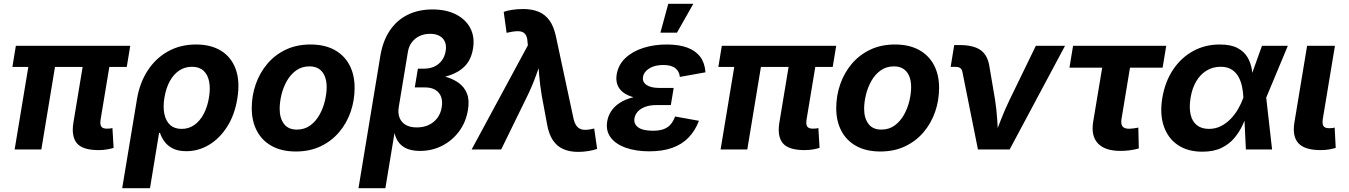

<svg xmlns="http://www.w3.org/2000/svg" viewBox="-20 -787 7104 1011"><path d="M499.2 3.4Q415.3 3.4 385 -32.6Q354.7 -68.6 366.6 -141.7L428.3 -514.1H568.9L510.1 -159.7Q505.6 -133.6 512.8 -121.6Q519.9 -109.6 542.2 -109.6Q554 -109.6 560.6 -110.4Q567.3 -111.2 572 -112.9L578.2 -8.3Q566.7 -4.6 545.9 -0.6Q525.1 3.4 499.2 3.4ZM57.1 0 142.3 -514.1H282.7L197.7 0ZM45.3 -434.5 63.5 -545.9H665.8L647.5 -434.5Z M623.4 204.1 701.2 -264.8Q715.4 -350.5 757.4 -415.2Q799.4 -480 864.5 -516.4Q929.5 -552.7 1012.5 -552.7Q1091.6 -552.7 1145.3 -518.9Q1199 -485 1221.7 -421.6Q1244.3 -358.1 1229.8 -268.9Q1215.9 -182.1 1176.1 -119.8Q1136.3 -57.5 1080.5 -24.2Q1024.6 9.1 961.5 9.1Q917.2 9.1 889 -5.7Q860.8 -20.6 845.2 -42.8Q829.5 -64.9 822.5 -87.4H817.7L769.8 204.1ZM936.3 -108.3Q974.3 -108.3 1003.8 -129.3Q1033.3 -150.3 1052.9 -187.6Q1072.4 -224.8 1080.4 -273.4Q1088.4 -321.6 1081.1 -358Q1073.8 -394.5 1051.4 -414.9Q1029 -435.4 990.6 -435.4Q953.2 -435.4 923.5 -415.5Q893.8 -395.6 874 -359.4Q854.3 -323.2 845.9 -273.7Q837.7 -224.2 845.5 -186.8Q853.2 -149.5 876.1 -128.9Q899 -108.3 936.3 -108.3Z M1537.9 10.7Q1464 10.7 1412.2 -17.6Q1360.3 -45.8 1333 -97.2Q1305.6 -148.5 1305.6 -217.2Q1305.6 -283 1326.6 -343.2Q1347.5 -403.4 1387.4 -450.7Q1427.3 -498 1484.6 -525.4Q1542 -552.7 1615.1 -552.7Q1688.7 -552.7 1740.6 -524.6Q1792.5 -496.5 1819.9 -445.1Q1847.2 -393.8 1847.2 -324.6Q1847.2 -258.7 1826.5 -198.5Q1805.7 -138.2 1765.7 -91.1Q1725.7 -43.9 1668.3 -16.6Q1611 10.7 1537.9 10.7ZM1543 -104.6Q1583.8 -104.6 1613.5 -126.5Q1643.3 -148.3 1662.4 -182.7Q1681.6 -217.1 1690.8 -256Q1700.1 -294.9 1700.1 -328.7Q1700.1 -361.5 1690 -385.9Q1680 -410.3 1660.1 -423.9Q1640.2 -437.5 1609.8 -437.5Q1568.9 -437.5 1539.1 -415.9Q1509.4 -394.3 1490.2 -360.1Q1471 -325.8 1461.8 -287.1Q1452.6 -248.3 1452.6 -214Q1452.6 -165.1 1475.1 -134.9Q1497.7 -104.6 1543 -104.6Z M1867.6 204.1 1982.7 -492.5Q1995.9 -571.9 2032.9 -626.6Q2069.9 -681.2 2126.9 -709.3Q2183.8 -737.3 2257.2 -737.3Q2329.3 -737.3 2380.6 -711.3Q2432 -685.3 2456.4 -638.9Q2480.8 -592.5 2470.7 -531.4Q2461.4 -473.3 2428.1 -439.1Q2394.8 -404.9 2341.3 -388.2Q2287.7 -371.4 2217.6 -365.2L2223.6 -400.8Q2274.8 -396.5 2318.7 -385Q2362.5 -373.6 2393.5 -351.8Q2424.6 -330.1 2438.7 -295Q2452.8 -259.9 2444 -207.9Q2433.5 -143.9 2397.5 -95.4Q2361.6 -46.9 2308.2 -19.6Q2254.7 7.7 2191.4 7.7Q2143.8 7.7 2113.2 -8.7Q2082.5 -25.1 2067.6 -56.7Q2052.6 -88.2 2051.4 -133.9H2065.1L2009.2 204.1ZM2174.7 -116Q2209.6 -116 2237.1 -128.8Q2264.6 -141.6 2282.5 -165.2Q2300.4 -188.8 2305.7 -221.1Q2314.1 -270 2290.3 -298.4Q2266.5 -326.7 2217.7 -326.7H2164.1L2180.5 -425.5H2213.4Q2243.3 -425.5 2267.1 -436.5Q2290.8 -447.5 2306.3 -468.4Q2321.9 -489.2 2326.6 -517.4Q2333.8 -559.7 2311.5 -584.3Q2289.2 -608.9 2244.6 -608.9Q2213.5 -608.9 2188.9 -597.1Q2164.2 -585.3 2148.4 -564.2Q2132.6 -543.1 2127.8 -513.7L2079.6 -222.7Q2074.5 -191.7 2083.7 -167.7Q2092.8 -143.6 2115.8 -129.8Q2138.9 -116 2174.7 -116Z M2463.5 0 2759.6 -548.4 2757.7 -566.6Q2756.2 -593.9 2745.8 -607.1Q2735.4 -620.3 2715.2 -622.3Q2695 -624.2 2662.9 -617.3L2647.6 -614.1L2632.3 -724.5Q2649.3 -731.1 2677.3 -735.3Q2705.4 -739.5 2734 -739.5Q2781.8 -739.5 2816.6 -724.9Q2851.4 -710.3 2873.9 -678.6Q2896.3 -646.9 2907.2 -595.7L2999.6 -164Q3005.8 -135.7 3018 -121.5Q3030.2 -107.3 3048.4 -104.4Q3066.7 -101.5 3090.5 -106.5L3108.8 -110.3L3124.3 -3Q3107.8 3.3 3080.3 8Q3052.9 12.8 3024.2 12.8Q2979.2 12.8 2945.8 -2.1Q2912.3 -17 2891.1 -48.8Q2869.9 -80.6 2860.9 -131.9L2832.7 -283.4Q2823.6 -337.3 2819.1 -390.7Q2814.6 -444.1 2811 -502.8H2845Q2822 -444.3 2802.8 -390.7Q2783.7 -337.1 2757.6 -283.4L2619.1 0Z M3398.7 9.8Q3327.9 9.8 3275 -9.1Q3222 -27.9 3195.5 -63.3Q3169.1 -98.7 3177.4 -148.5Q3182.1 -176.8 3198.4 -201.7Q3214.6 -226.5 3243.3 -245.3Q3272 -264.1 3314.4 -274.9Q3356.7 -285.8 3413.6 -285.8H3520.9L3512.4 -233.7H3436.4Q3402.9 -233.7 3378.2 -224.7Q3353.6 -215.8 3339 -200.2Q3324.5 -184.5 3320.9 -164.3Q3315.9 -134.7 3340.1 -116.7Q3364.2 -98.6 3417.4 -98.6Q3451.9 -98.6 3474.5 -106.9Q3497.1 -115.2 3511.3 -131.9Q3525.6 -148.6 3534.9 -173.6L3660.3 -150.9Q3640.7 -99 3606.2 -63.1Q3571.7 -27.1 3520.4 -8.7Q3469.2 9.8 3398.7 9.8ZM3410.2 -264.4Q3357.3 -264.4 3320.3 -273.9Q3283.2 -283.3 3260.9 -300.9Q3238.6 -318.5 3230.5 -342.5Q3222.4 -366.5 3227.3 -395.4Q3235.9 -446.2 3272.9 -481.2Q3310 -516.2 3366.6 -534.5Q3423.2 -552.7 3490.8 -552.7Q3555.9 -552.7 3600.2 -535.9Q3644.5 -519 3668.2 -486.4Q3691.8 -453.8 3694.6 -406.2L3559.8 -382Q3557.3 -411.3 3535.9 -428Q3514.6 -444.8 3472.6 -444.8Q3427.1 -444.8 3398.3 -426.5Q3369.6 -408.2 3365.8 -381Q3361.7 -355.2 3384.6 -339.6Q3407.5 -324 3451.3 -324H3527.3L3517.5 -264.4ZM3457.5 -615.1 3498.9 -767.1H3630.8L3544.7 -615.1Z M4216.5 3.4Q4132.6 3.4 4102.3 -32.6Q4072 -68.6 4083.9 -141.7L4145.6 -514.1H4286.2L4227.4 -159.7Q4222.9 -133.6 4230 -121.6Q4237.2 -109.6 4259.5 -109.6Q4271.3 -109.6 4277.9 -110.4Q4284.6 -111.2 4289.3 -112.9L4295.5 -8.3Q4283.9 -4.6 4263.2 -0.6Q4242.4 3.4 4216.5 3.4ZM3774.4 0 3859.5 -514.1H3999.9L3915 0ZM3762.6 -434.5 3780.8 -545.9H4383.1L4364.8 -434.5Z M4615.5 10.7Q4541.7 10.7 4489.8 -17.6Q4438 -45.8 4410.6 -97.2Q4383.3 -148.5 4383.3 -217.2Q4383.3 -283 4404.2 -343.2Q4425.1 -403.4 4465 -450.7Q4504.9 -498 4562.3 -525.4Q4619.6 -552.7 4692.7 -552.7Q4766.3 -552.7 4818.2 -524.6Q4870.2 -496.5 4897.5 -445.1Q4924.9 -393.8 4924.9 -324.6Q4924.9 -258.7 4904.1 -198.5Q4883.3 -138.2 4843.3 -91.1Q4803.3 -43.9 4746 -16.6Q4688.6 10.7 4615.5 10.7ZM4620.6 -104.6Q4661.4 -104.6 4691.2 -126.5Q4720.9 -148.3 4740.1 -182.7Q4759.2 -217.1 4768.5 -256Q4777.7 -294.9 4777.7 -328.7Q4777.7 -361.5 4767.7 -385.9Q4757.7 -410.3 4737.7 -423.9Q4717.8 -437.5 4687.4 -437.5Q4646.6 -437.5 4616.8 -415.9Q4587 -394.3 4567.8 -360.1Q4548.7 -325.8 4539.5 -287.1Q4530.2 -248.3 4530.2 -214Q4530.2 -165.1 4552.8 -134.9Q4575.3 -104.6 4620.6 -104.6Z M5129.5 0 5047.8 -407.8Q5045 -422 5036.4 -428.4Q5027.8 -434.8 5011.1 -434.8H4985.8L5004.6 -549.8H5032.1Q5106.5 -549.8 5144.2 -522.6Q5181.8 -495.5 5190.4 -433.9L5219.5 -262.5Q5227.7 -209.3 5231.1 -155Q5234.6 -100.6 5237.8 -43.1H5206.6Q5229.1 -101 5250 -155.2Q5270.8 -209.3 5296.7 -262.5L5434.4 -545.9H5588.1L5296.4 0Z M5880 7.6Q5798.3 7.6 5761.1 -32Q5723.9 -71.6 5736.4 -146.9L5783.7 -430.6H5611.3L5630.4 -545.9H6121L6101.9 -430.6H5930.1L5885.3 -159.8Q5881.3 -134.2 5890.6 -121.6Q5899.8 -109 5926.5 -109Q5935.1 -109 5950.4 -111.1Q5965.7 -113.2 5974 -115.1L5976.5 -5.3Q5951.4 1.7 5927 4.7Q5902.5 7.6 5880 7.6Z M6310.8 11.7Q6233.7 11.7 6181.7 -23.7Q6129.7 -59.2 6108 -122.9Q6086.3 -186.6 6100.3 -271.3Q6114.7 -356.8 6156.8 -419.9Q6198.9 -483 6262.1 -517.9Q6325.3 -552.7 6402.7 -552.7Q6461.5 -552.7 6496.3 -534.1Q6531.2 -515.4 6548.6 -485.8Q6566 -456.3 6571.5 -422.9Q6576.9 -389.6 6577.1 -360.5H6624.7L6647.2 -274.4L6678.3 0H6540.4L6527.1 -274.4Q6526 -304.5 6519.7 -333.2Q6513.4 -361.8 6500 -384.9Q6486.6 -407.9 6464 -421.6Q6441.4 -435.4 6407.5 -435.4Q6366.8 -435.4 6334 -415.7Q6301.2 -396.1 6279.3 -359.6Q6257.4 -323 6249 -271.4Q6240.8 -220.7 6249.2 -184.1Q6257.6 -147.5 6282.2 -127.9Q6306.8 -108.3 6345.8 -108.3Q6380.1 -108.3 6408.7 -122.8Q6437.3 -137.3 6460.2 -160.9Q6483 -184.6 6499.7 -213.5Q6516.4 -242.5 6526.6 -271.5L6625.1 -545.9H6761.3L6646.8 -271.5L6596.7 -191H6549.3Q6538.5 -161.9 6522.3 -127.1Q6506.2 -92.2 6479.8 -60.5Q6453.5 -28.8 6412.6 -8.6Q6371.6 11.7 6310.8 11.7Z M6934.2 3.4Q6850.6 3.4 6817.2 -32.6Q6783.9 -68.6 6795.8 -141.7L6862.7 -545.9H7009.3L6945.6 -161.8Q6941.4 -135.8 6948.5 -123.8Q6955.6 -111.9 6977.9 -111.9Q6989.7 -111.9 6996.4 -112.7Q7003 -113.6 7007.8 -115.3L7013.4 -8.3Q7001.9 -4.6 6981.1 -0.6Q6960.4 3.4 6934.2 3.4Z"/></svg>

Font: Adwaita Sans
Style: Italic
Weight: 400
Italic angle: -9.39999°
Designer: Rasmus Andersson
Foundry: rsms
Version: Version 4.001;git-9221beed3